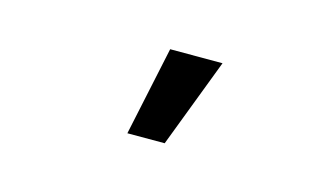

<svg xmlns="http://www.w3.org/2000/svg" viewBox="-37 -842 573 333"><g transform="rotate(15 250.0 -676.0)"><path d="M237 -756H331L270 -596H203Z"/></g></svg>

Font: D2Coding
Style: Regular
Weight: 400
Monospace: yes
Designer: Yong-Rak Park; Jeong-Hwan Yoon; Sang-Min Lee;
Foundry: NHN Corporation
Version: Version 1.3.2; Build 20180524